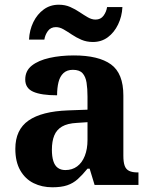

<svg xmlns="http://www.w3.org/2000/svg" viewBox="-20 -784 639 814"><path d="M202 10Q158 10 122.5 -7.5Q87 -25 66 -61.5Q45 -98 45 -153Q45 -234 101 -273Q157 -312 269 -316L351 -319V-374Q351 -408 347 -433.5Q343 -459 330 -473.5Q317 -488 289 -488Q264 -488 249 -474Q234 -460 228 -435.5Q222 -411 222 -380Q155 -380 121 -395Q87 -410 87 -447Q87 -484 115 -506Q143 -528 190 -538.5Q237 -549 293 -549Q398 -549 450.5 -511Q503 -473 503 -379V-124Q503 -97 508.5 -81.5Q514 -66 527.5 -59.5Q541 -53 563 -53H567V0H381L360 -69H351Q329 -42 309.5 -24.5Q290 -7 265 1.5Q240 10 202 10ZM257 -63Q286 -63 307 -78.5Q328 -94 339.5 -123Q351 -152 351 -191V-266L306 -263Q266 -261 243 -247.5Q220 -234 210 -209.5Q200 -185 200 -149Q200 -121 206 -101.5Q212 -82 225 -72.5Q238 -63 257 -63ZM374 -606Q347 -606 325 -615.5Q303 -625 284.5 -637.5Q266 -650 249.5 -659.5Q233 -669 217 -669Q195 -669 183 -652.5Q171 -636 168 -616H103Q105 -657 121.5 -690.5Q138 -724 165.5 -744Q193 -764 229 -764Q256 -764 277.5 -754.5Q299 -745 317.5 -732.5Q336 -720 352.5 -710.5Q369 -701 385 -701Q407 -701 419 -717.5Q431 -734 434 -754H499Q497 -714 480.5 -680Q464 -646 437 -626Q410 -606 374 -606Z"/></svg>

Font: Noto Serif Armenian
Style: Bold
Weight: 700
Version: Version 2.007